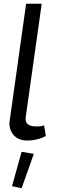

<svg xmlns="http://www.w3.org/2000/svg" viewBox="-20 -738 304 1022"><path d="M95 70 44 253 95 264 160 81ZM174 -65C127 -65 116 -83 116 -108L202 -718H119L30 -84C30 -28 66 10 124 10C171 10 206 -4 224 -14L215 -70C202 -67 193 -65 174 -65Z"/></svg>

Font: Cantarell
Style: Oblique
Weight: 400
Italic angle: -8°
Designer: Dave Crossland
Version: Version 0.024